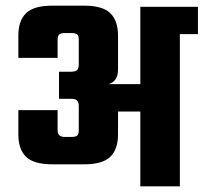

<svg xmlns="http://www.w3.org/2000/svg" viewBox="-20 -660 721 680"><path d="M681 -636V-539H617V0H477V-265H398V-184Q398 -131 370.5 -104.5Q343 -78 277 -78H166Q100 -78 72.5 -104.5Q45 -131 45 -184V-270H184V-198Q184 -175 210 -175H233Q248 -175 253.5 -180Q259 -185 259 -198V-283Q259 -298 253 -304Q247 -310 232 -310H189V-406H232Q247 -406 253 -412Q259 -418 259 -433V-519Q259 -533 253.5 -538Q248 -543 233 -543H210Q196 -543 190 -538Q184 -533 184 -519V-455H45V-534Q45 -587 72.5 -613.5Q100 -640 166 -640H277Q343 -640 370.5 -613.5Q398 -587 398 -534V-414Q398 -371 364 -362H477V-636Z"/></svg>

Font: Teko Semibold
Style: Regular
Weight: 600
Designer: Manushi Parikh, Jonny Pinhorn
Foundry: Indian Type Foundry
Version: Version 1.105;PS 1.0;hotconv 1.0.78;makeotf.lib2.5.61930; tt